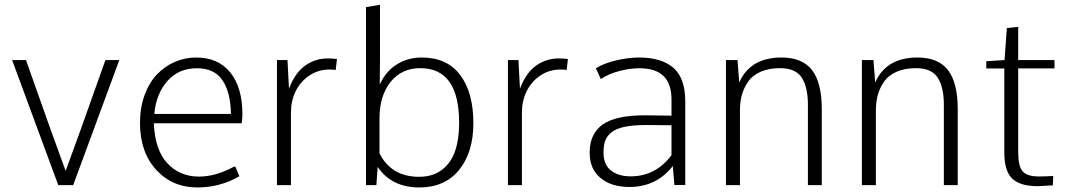

<svg xmlns="http://www.w3.org/2000/svg" viewBox="-20 -782 4522 811"><path d="M31.2 -528.3 226.1 0H289.1L483.9 -528.3H425.3Q302.2 -180.2 257.3 -60.1Q206.5 -196.3 89.8 -528.3Z M955.6 -300.8H631.8Q639.6 -386.7 688 -440.9Q735.4 -493.7 812 -493.7Q884.3 -493.7 918.5 -444.8Q953.6 -395 955.6 -300.8ZM629.9 -261.2H1001Q1003.9 -286.1 1003.9 -300.3Q1003.9 -412.1 952.6 -476.1Q901.4 -539.1 808.6 -539.1Q761.2 -539.1 718.3 -520.5Q676.3 -502.4 643.1 -467.8Q609.9 -433.1 590.8 -380.4Q571.3 -327.6 571.3 -262.2Q571.3 -140.1 639.6 -64.9Q708 9.8 813.5 9.8Q909.7 9.8 991.2 -37.6L974.1 -78.1H968.3Q891.6 -36.1 820.8 -36.1Q738.8 -36.1 686.5 -92.8Q634.3 -149.4 629.9 -261.2Z M1149.9 -528.3V0H1209V-308.1Q1209 -355.5 1229 -397Q1249 -437.5 1286.6 -462.9Q1323.7 -488.3 1372.1 -488.3Q1392.1 -488.3 1397.9 -486.3L1403.3 -532.7Q1384.8 -535.2 1363.8 -535.2Q1312.5 -535.2 1269.5 -505.4Q1226.6 -475.6 1200.7 -407.2L1194.3 -528.3Z M1750.5 -35.2Q1632.8 -35.2 1583 -134.3V-280.8Q1582.5 -376 1629.4 -435.5Q1676.3 -494.1 1755.4 -494.1Q1919.4 -494.1 1919.4 -262.7Q1919.4 -194.8 1902.8 -145.5Q1885.7 -94.7 1847.7 -65.4Q1808.6 -35.2 1750.5 -35.2ZM1761.2 -539.1Q1703.6 -539.1 1657.2 -510.7Q1610.4 -482.4 1584 -424.8L1585 -529.3V-761.7L1525.9 -752V0H1569.8L1575.2 -77.1Q1633.8 9.8 1751.5 9.8Q1859.4 9.8 1919.4 -64.5Q1979.5 -138.7 1979.5 -262.2Q1979.5 -391.1 1923.8 -465.3Q1868.2 -539.1 1761.2 -539.1Z M2125.5 -528.3V0H2184.6V-308.1Q2184.6 -355.5 2204.6 -397Q2224.6 -437.5 2262.2 -462.9Q2299.3 -488.3 2347.7 -488.3Q2367.7 -488.3 2373.5 -486.3L2378.9 -532.7Q2360.4 -535.2 2339.4 -535.2Q2288.1 -535.2 2245.1 -505.4Q2202.1 -475.6 2176.3 -407.2L2169.9 -528.3Z M2643.6 -37.1Q2592.8 -37.1 2561 -61.5Q2529.3 -85.9 2529.3 -138.2Q2529.3 -168 2536.6 -188Q2544.4 -208.5 2563.5 -223.6Q2584 -239.3 2619.6 -246.6Q2655.3 -253.9 2711.4 -253.9H2716.8L2816.4 -252.9V-126.5Q2749.5 -37.1 2643.6 -37.1ZM2470.7 -138.2Q2470.7 -67.4 2516.6 -30.3Q2562 7.8 2638.7 7.8Q2752.4 7.8 2821.8 -80.6L2828.6 -0.5H2874.5V-354Q2874.5 -452.6 2823.7 -496.1Q2773.4 -539.1 2679.7 -539.1Q2632.8 -539.1 2580.6 -526.4Q2529.8 -514.2 2497.1 -493.7L2517.6 -448.2Q2551.3 -470.2 2595.7 -481.9Q2640.1 -493.7 2681.6 -493.7Q2816.4 -493.7 2816.4 -361.8V-293.5L2711.4 -294.9H2702.6Q2580.6 -294.9 2525.4 -255.9Q2470.7 -216.3 2470.7 -138.2Z M3046.4 -528.3V0H3105.5V-316.4Q3105.5 -351.1 3113.8 -381.8Q3121.6 -410.2 3140.6 -438Q3158.7 -463.9 3193.4 -479Q3227.1 -494.1 3275.4 -494.1Q3339.8 -494.1 3366.2 -454.6Q3392.6 -414.6 3392.6 -339.4V0H3451.2V-320.8Q3451.2 -432.1 3410.2 -485.8Q3369.1 -539.1 3281.2 -539.1Q3148.9 -539.1 3102.5 -433.6L3095.2 -528.3Z M3620.6 -528.3V0H3679.7V-316.4Q3679.7 -351.1 3688 -381.8Q3695.8 -410.2 3714.8 -438Q3732.9 -463.9 3767.6 -479Q3801.3 -494.1 3849.6 -494.1Q3914.1 -494.1 3940.4 -454.6Q3966.8 -414.6 3966.8 -339.4V0H4025.4V-320.8Q4025.4 -432.1 3984.4 -485.8Q3943.4 -539.1 3855.5 -539.1Q3723.1 -539.1 3676.8 -433.6L3669.4 -528.3Z M4363.8 4.4Q4384.8 3.4 4427.2 1L4428.7 -38.6Q4393.1 -36.6 4366.2 -36.6Q4317.9 -37.1 4299.3 -58.6Q4280.8 -79.6 4280.8 -140.1V-493.2H4434.1V-528.3H4280.8V-668.5L4232.9 -663.6L4223.1 -528.3L4146 -523.4V-492.7H4222.2V-137.7Q4222.2 -59.6 4255.4 -27.8Q4288.6 4.4 4363.8 4.4Z"/></svg>

Font: My Font
Style: ExtraLight
Weight: 500
Designer: Vernon Adams
Foundry: newtypography
Version: Version 0.001